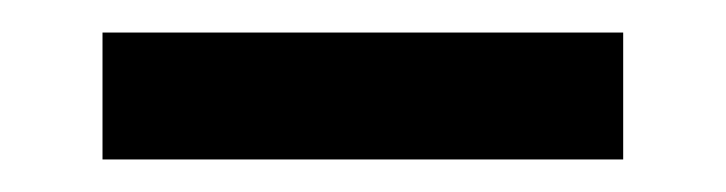

<svg xmlns="http://www.w3.org/2000/svg" viewBox="-20 -654 446 118"><path d="M43 -634H363V-556H43Z"/></svg>

Font: Niramit Medium
Style: Regular
Weight: 500
Designer: Katatrad Aksorn Co.,Ltd.
Foundry: Cadson Demak Co.,Ltd.
Version: Version 1.000; ttfautohint (v1.6)